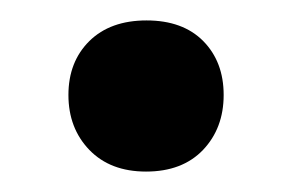

<svg xmlns="http://www.w3.org/2000/svg" viewBox="-20 -409 286 188"><path d="M123 -241Q88 -241 67.5 -262.2Q47 -283.5 47 -316Q47 -348.5 67.5 -368.8Q88 -389 123.5 -389Q159 -389 179 -368.8Q199 -348.5 199 -316Q199 -283.5 178.8 -262.2Q158.5 -241 123 -241Z"/></svg>

Font: Commissioner Medium
Style: Regular
Weight: 500
Designer: Kostas Bartsokas
Foundry: Kostas Bartsokas
Version: Version 1.000; ttfautohint (v1.8.3)